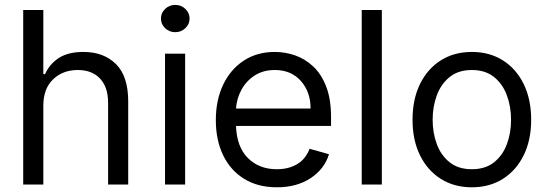

<svg xmlns="http://www.w3.org/2000/svg" viewBox="-20 -769 2284 800"><path d="M160.5 -328.1V0H76.7V-727.3H160.5V-460.2H167.6Q186.8 -502.5 225.3 -527.5Q263.8 -552.6 328.1 -552.6Q411.9 -552.6 463.1 -502.1Q514.2 -451.7 514.2 -346.6V0H430.4V-340.9Q430.4 -405.9 396.8 -441.6Q363.3 -477.3 304 -477.3Q241.8 -477.3 201.2 -438.4Q160.5 -399.5 160.5 -328.1Z M667.6 0V-545.5H751.4V0ZM710.2 -634.9Q685.7 -634.9 668.1 -651.6Q650.6 -668.3 650.6 -691.8Q650.6 -715.2 668.1 -731.9Q685.7 -748.6 710.2 -748.6Q734.7 -748.6 752.3 -731.9Q769.9 -715.2 769.9 -691.8Q769.9 -668.3 752.3 -651.6Q734.7 -634.9 710.2 -634.9Z M1133.5 11.4Q1054.7 11.4 997.7 -23.6Q940.7 -58.6 910 -121.6Q879.3 -184.7 879.3 -268.5Q879.3 -352.3 910 -416.4Q940.7 -480.5 995.9 -516.5Q1051.1 -552.6 1125 -552.6Q1167.6 -552.6 1209.2 -538.4Q1250.7 -524.1 1284.8 -492.4Q1318.9 -460.6 1339.1 -408.4Q1359.4 -356.2 1359.4 -279.8V-244.3H963.4Q966.3 -157 1013 -110.4Q1059.7 -63.9 1133.5 -63.9Q1182.9 -63.9 1218.4 -85.2Q1253.9 -106.5 1269.9 -149.1L1350.9 -126.4Q1331.7 -64.6 1274.1 -26.6Q1216.6 11.4 1133.5 11.4ZM963.4 -316.8H1274.1Q1274.1 -386 1233.7 -431.6Q1193.2 -477.3 1125 -477.3Q1077.1 -477.3 1041.9 -454.9Q1006.7 -432.5 986.5 -395.8Q966.3 -359 963.4 -316.8Z M1571 -727.3V0H1487.2V-727.3Z M1946 11.4Q1872.2 11.4 1816.6 -23.8Q1761 -58.9 1729.9 -122.2Q1698.9 -185.4 1698.9 -269.9Q1698.9 -355.1 1729.9 -418.7Q1761 -482.2 1816.6 -517.4Q1872.2 -552.6 1946 -552.6Q2019.9 -552.6 2075.5 -517.4Q2131 -482.2 2162.1 -418.7Q2193.2 -355.1 2193.2 -269.9Q2193.2 -185.4 2162.1 -122.2Q2131 -58.9 2075.5 -23.8Q2019.9 11.4 1946 11.4ZM1946 -63.9Q2002.1 -63.9 2038.4 -92.7Q2074.6 -121.4 2092 -168.3Q2109.4 -215.2 2109.4 -269.9Q2109.4 -324.6 2092 -371.8Q2074.6 -419 2038.4 -448.2Q2002.1 -477.3 1946 -477.3Q1889.9 -477.3 1853.7 -448.2Q1817.5 -419 1800.1 -371.8Q1782.7 -324.6 1782.7 -269.9Q1782.7 -215.2 1800.1 -168.3Q1817.5 -121.4 1853.7 -92.7Q1889.9 -63.9 1946 -63.9Z"/></svg>

Font: Inter UI
Style: Regular
Weight: 400
Designer: Rasmus Andersson
Foundry: rsms
Version: 3.2;8d6f07862